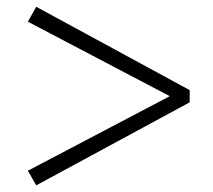

<svg xmlns="http://www.w3.org/2000/svg" viewBox="-20 -655 643 579"><path d="M552 -383.2V-346.4L89.2 -96L64.1 -140.2L509.8 -374.3V-355.6L64.1 -589.6L89.2 -634.6Z"/></svg>

Font: Noto Serif KR ExtraLight
Style: Regular
Weight: 200
Designer: Ryoko NISHIZUKA 西塚涼子 (kana & ideographs); Frank Grießhammer (Latin, Greek & Cyrillic); Wenlong ZHANG 张文龙 (bopomofo); San
Foundry: Adobe
Version: Version 2.002-H1;hotconv 1.1.0;makeotfexe 2.6.0